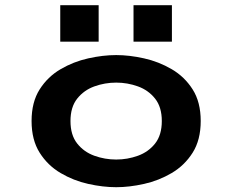

<svg xmlns="http://www.w3.org/2000/svg" viewBox="-20 -730 915 760"><path d="M440 11Q387.5 11 329.2 -2Q271 -15 220 -45Q169 -75 137 -125.5Q105 -176 105 -251Q105 -326 137 -376.2Q169 -426.5 220 -456.2Q271 -486 329.2 -499Q387.5 -512 440 -512Q492 -512 550.2 -499Q608.5 -486 659.5 -456.2Q710.5 -426.5 742.5 -376.2Q774.5 -326 774.5 -251Q774.5 -176 742.5 -125.5Q710.5 -75 659.5 -45Q608.5 -15 550.2 -2Q492 11 440 11ZM440 -98.5Q484.5 -98.5 526 -113.5Q567.5 -128.5 594 -162Q620.5 -195.5 620.5 -251Q620.5 -306 594 -339.5Q567.5 -373 526 -388Q484.5 -403 440 -403Q395 -403 353.5 -388Q312 -373 285.5 -339.5Q259 -306 259 -251Q259 -195.5 285.5 -162Q312 -128.5 353.5 -113.5Q395 -98.5 440 -98.5ZM218.5 -709.5H370.5V-565H218.5ZM508.5 -709.5H660.5V-565H508.5Z"/></svg>

Font: Trispace SemiExpanded SemiBold
Style: Regular
Weight: 600
Width: 6
Designer: Tyler Finck
Foundry: Etcetera Type Company
Version: Version 1.210; ttfautohint (v1.8.3)